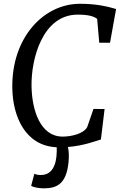

<svg xmlns="http://www.w3.org/2000/svg" viewBox="-20 -775 656 1020"><path d="M162.6 147.9 145.5 211.9C156.2 219.7 187 225.6 212.9 225.6C285.2 225.6 332 199.2 343.8 89.4C347.2 57.6 346.2 27.3 340.8 5.9C425.3 -1 487.3 -25.4 516.1 -34.2L535.6 -195.8L476.6 -196.3L443.4 -100.1C423.8 -64 358.4 -49.3 313 -49.3C194.3 -49.3 149.9 -188.5 147.5 -316.4C145 -461.9 205.6 -697.3 393.1 -697.3C452.6 -697.3 479 -687.5 496.1 -674.8L507.3 -547.9H564.5L596.7 -727.1L578.1 -732.4C547.9 -740.7 492.2 -754.9 404.8 -754.9C210.4 -754.9 40.5 -573.7 45.4 -306.2C47.9 -158.2 112.8 0 281.2 7.3C282.2 19.5 281.7 34.7 279.8 57.1C272 129.4 237.3 154.8 197.3 154.8C182.1 154.8 170.9 152.3 162.6 147.9Z"/></svg>

Font: Merriweather
Style: Italic
Weight: 400
Italic angle: -7.5°
Designer: Eben Sorkin
Foundry: Eben Sorkin
Version: Version 1.001